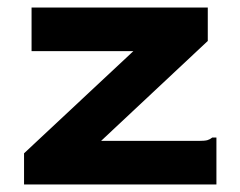

<svg xmlns="http://www.w3.org/2000/svg" viewBox="-20 -491 640 511"><path d="M44 -83 335 -355H64V-471H533V-382L249 -116H508Q525 -116 532 -118Q539 -120 545 -125H556V0H44Z"/></svg>

Font: Inconsolata Expanded Black
Style: Regular
Weight: 900
Width: 7
Monospace: yes
Designer: Raph Levien, Cyreal, Brenton Simpson
Foundry: Raph Levien, Cyreal, Google
Version: Version 3.001; ttfautohint (v1.8.2.53-6de2)